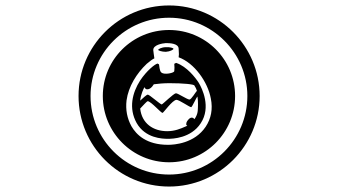

<svg xmlns="http://www.w3.org/2000/svg" viewBox="-20 -652 1240 704"><path d="M522 -305C517 -305 503 -291 494 -283C496 -306 507 -328 510 -333C510 -329 513 -327 516 -325C528 -322 538 -333 544 -343C560 -345 579 -347 601 -347C652 -347 693 -343 693 -338C697 -332 700 -326 702 -319C697 -314 682 -288 675 -287C666 -287 633 -310 625 -310C616 -309 577 -270 573 -269C568 -269 528 -305 522 -305ZM312 -300C312 -458 441 -587 600 -587C758 -587 887 -458 887 -300C887 -141 758 -12 600 -12C441 -12 312 -141 312 -300ZM753 -291C761 -252 754 -217 734 -187C693 -126 619 -121 596 -121C517 -121 480 -158 462 -189C446 -218 440 -250 444 -284C451 -335 481 -383 518 -418C530 -428 539 -435 546 -438C544 -448 543 -463 542 -468V-469C542 -487 574 -493 588 -494C602 -494 634 -493 635 -474L636 -453C636 -449 635 -445 635 -442C693 -421 742 -351 753 -291ZM704 -298C707 -279 706 -259 705 -245C704 -235 700 -225 693 -215C690 -219 683 -225 673 -216C666 -209 663 -203 663 -198C662 -195 664 -192 667 -191C665 -190 663 -189 660 -188C642 -180 621 -171 593 -171C542 -171 500 -199 494 -254C504 -264 518 -281 522 -281C535 -279 570 -238 576 -238C580 -239 612 -285 627 -286C637 -286 675 -259 681 -259C685 -260 700 -295 704 -298ZM588 -479C573 -479 560 -472 560 -469C560 -467 573 -462 588 -462C604 -463 616 -470 616 -473C616 -476 603 -480 588 -479ZM357 -300C357 -166 466 -57 600 -57C734 -57 842 -166 842 -300C842 -434 734 -542 600 -542C466 -542 357 -434 357 -300ZM268 -300C268 -117 416 32 600 32C783 32 932 -117 932 -300C932 -483 783 -632 600 -632C416 -632 268 -483 268 -300ZM563 -416C560 -417 559 -419 558 -419C549 -418 517 -392 494 -357C465 -312 451 -255 481 -201C513 -145 575 -143 596 -143C613 -143 680 -145 716 -200C755 -259 721 -328 709 -348C697 -367 665 -408 627 -421C625 -422 624 -420 619 -418C620 -412 620 -396 619 -391C618 -385 591 -379 578 -383C567 -386 566 -394 563 -416Z"/></svg>

Font: CryptoKit 1.4
Style: Regular
Weight: 400
Monospace: yes
Designer: Oceane Juvin
Foundry: http://www.head-geneve.ch
Version: Version 1.000